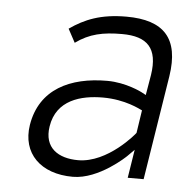

<svg xmlns="http://www.w3.org/2000/svg" viewBox="-41 -502 527 553"><g transform="rotate(5 222.0 -225.5)"><path d="M53 -127C40 -44 96 11 189 11C265 11 340 -62 340 -62L360 -82L347 0H393L441 -302C458 -412 412 -462 303 -462C229 -462 183 -443 140 -413L161 -374C201 -403 240 -411 295 -411C368 -411 400 -379 388 -301L378 -242L365 -249C365 -249 319 -273 264 -273C157 -273 70 -232 53 -127ZM110 -128C122 -205 192 -224 256 -224C321 -224 364 -200 371 -197L361 -131C360 -129 286 -38 200 -38C143 -38 100 -65 110 -128Z"/></g></svg>

Font: Charger Sport
Style: ExLitNrwObl
Weight: 200
Designer: Jasper
Foundry: Cannot Into Space Fonts
Version: Version 1.1